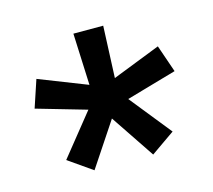

<svg xmlns="http://www.w3.org/2000/svg" viewBox="-70 -831 655 591"><g transform="rotate(-15 257.0 -535.5)"><path d="M163 -324 87 -377 193 -509 34 -555 63 -642 216 -582 209 -747H304L297 -582L450 -642L480 -555L320 -509L426 -377L350 -324L256 -464Z"/></g></svg>

Font: IBM Plex Arabic Medium
Style: Regular
Weight: 500
Designer: Mike Abbink, Paul van der Laan, Pieter van Rosmalen, Wael Morcos, Khajak Apelian
Foundry: Bold Monday
Version: Version 1.0